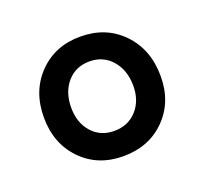

<svg xmlns="http://www.w3.org/2000/svg" viewBox="-66 -791 470 443"><g transform="rotate(-20 169.5 -569.0)"><path d="M169 -715.5Q232 -715.5 272.2 -673.8Q312.5 -632 312.5 -566Q312.5 -503 272.2 -462.5Q232 -422 169 -422Q106.5 -422 66.5 -463.2Q26.5 -504.5 26.5 -568.5Q26.5 -633 66.5 -674.2Q106.5 -715.5 169 -715.5ZM169 -654.5Q135.5 -654.5 114.5 -630.5Q93.5 -606.5 93.5 -568.5Q93.5 -531 114.5 -507.5Q135.5 -484 169 -484Q203 -484 224.2 -507.2Q245.5 -530.5 245.5 -567Q245.5 -605.5 224.2 -630Q203 -654.5 169 -654.5Z"/></g></svg>

Font: Fraunces 144pt S100 SemiBold
Style: Regular
Weight: 600
Version: Version 1.000; ttfautohint (v1.8.3)